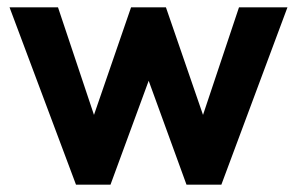

<svg xmlns="http://www.w3.org/2000/svg" viewBox="-20 -503 809 523"><path d="M187 0H281L385 -283L488 0H583L763 -483H631L533 -190L432 -483H337L236 -190L138 -483H6Z"/></svg>

Font: MV Cash SemiBold
Style: Regular
Weight: 600
Designer: Rodrigo Fuenzalida
Foundry: fragTYPE
Version: Version 1.100;Glyphs 3.1.2 (3151)